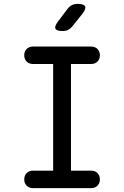

<svg xmlns="http://www.w3.org/2000/svg" viewBox="-20 -970 640 990"><path d="M346 -90H450Q470 -90 482.5 -77.5Q495 -65 495 -45Q495 -25 482.5 -12.5Q470 0 450 0H150Q130 0 117.5 -12.5Q105 -25 105 -45Q105 -65 117.5 -77.5Q130 -90 150 -90H254V-640H150Q130 -640 117.5 -652.5Q105 -665 105 -685Q105 -705 117.5 -717.5Q130 -730 150 -730H450Q470 -730 482.5 -717.5Q495 -705 495 -685Q495 -665 482.5 -652.5Q470 -640 450 -640H346ZM303 -810Q272 -810 266 -822Q260 -834 279 -859L328 -924Q338 -937 350.5 -943.5Q363 -950 380 -950Q412 -950 418.5 -937.5Q425 -925 405 -899L353 -834Q343 -822 331 -816Q319 -810 303 -810Z"/></svg>

Font: Maple Mono NL
Style: Regular
Weight: 400
Monospace: yes
Designer: subframe7536
Version: Version 7.000